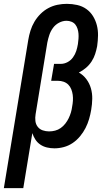

<svg xmlns="http://www.w3.org/2000/svg" viewBox="-51 -763 571 998"><path d="M-31 215 96 -556Q100 -580 107.5 -604Q115 -628 128 -650Q141 -672 159.5 -690.5Q178 -709 200.5 -721Q223 -733 247.5 -738Q272 -743 296 -743Q296 -743 296 -743Q296 -743 296 -743Q324 -743 350.5 -737Q377 -731 398 -716Q419 -701 432.5 -679Q446 -657 452.5 -631.5Q459 -606 458.5 -578.5Q458 -551 454 -523Q450 -502 443.5 -482Q437 -462 425 -443.5Q413 -425 396 -410.5Q379 -396 359 -386Q382 -373 398 -351.5Q414 -330 421.5 -304Q429 -278 428.5 -249.5Q428 -221 423 -192Q419 -168 412 -144Q405 -120 393.5 -97.5Q382 -75 365 -54.5Q348 -34 326.5 -19.5Q305 -5 280.5 1.5Q256 8 232 8Q212 8 193 3.5Q174 -1 158.5 -11.5Q143 -22 133 -37.5Q123 -53 117 -71L70 215ZM204 -80Q220 -80 235.5 -84Q251 -88 264.5 -97.5Q278 -107 288.5 -120.5Q299 -134 306 -148.5Q313 -163 317.5 -178Q322 -193 324 -209Q327 -224 328 -239.5Q329 -255 327 -270Q325 -285 319.5 -299Q314 -313 304 -323Q294 -333 280 -338Q266 -343 250 -343H215L230 -431H265Q283 -431 300 -440Q317 -449 328.5 -465Q340 -481 345.5 -498.5Q351 -516 354 -534Q356 -548 357 -561.5Q358 -575 357 -588Q356 -601 352 -613.5Q348 -626 340.5 -635.5Q333 -645 320.5 -650Q308 -655 295 -655Q275 -655 256 -645Q237 -635 224.5 -618Q212 -601 205.5 -581.5Q199 -562 195 -542L134 -169Q131 -151 133 -134Q135 -117 145 -104Q155 -91 171 -85.5Q187 -80 204 -80Z"/></svg>

Font: Iosevka SS04 Semibold Oblique
Style: Regular
Weight: 600
Italic angle: -9°
Monospace: yes
Designer: Belleve Invis
Foundry: Belleve Invis
Version: Version 19.0.0; ttfautohint (v1.8.4)